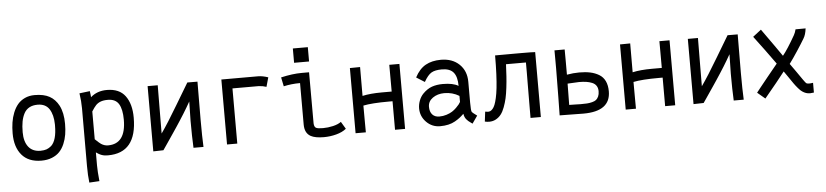

<svg xmlns="http://www.w3.org/2000/svg" viewBox="-48 -978 6308 1466"><g transform="rotate(-5 3105.5 -244.5)"><path d="M319.3 -105Q362.8 -146 362.8 -258.8Q362.8 -258.8 362.8 -267.6Q361.8 -340.8 333.5 -384.8Q305.2 -428.7 244.1 -428.7Q207 -428.7 180.9 -414.6Q154.8 -400.4 140.1 -373Q125.5 -345.7 118.9 -310.8Q112.3 -275.9 112.3 -229Q112.3 -156.7 144 -116.5Q175.8 -76.2 236.3 -76.2Q264.2 -76.7 282.5 -83Q300.8 -89.4 319.3 -105ZM235.4 -0.5Q137.7 -1 86.4 -61.3Q35.2 -121.6 35.2 -226.6Q35.2 -271 41.3 -310.3Q47.4 -349.6 61.8 -385.5Q76.2 -421.4 97.9 -447.3Q119.6 -473.1 152.8 -488.5Q186 -503.9 227.5 -503.9Q297.9 -503.9 341.6 -479.7Q385.3 -455.6 411.6 -405.8Q440.4 -350.1 440.4 -265.1Q440.4 -221.2 434.3 -183.8Q428.2 -146.5 413.6 -112.1Q398.9 -77.6 376.2 -53.5Q353.5 -29.3 317.9 -14.9Q282.2 -0.5 236.3 -0.5Z M890.1 -257.3Q890.1 -336.9 865.2 -377.9Q840.3 -418.9 780.8 -418.9Q747.6 -418.9 725.6 -410.4Q703.6 -401.9 689.2 -386.5Q674.8 -371.1 655.8 -340.8V-127.9Q686.5 -98.1 700.2 -88.9Q725.6 -72.3 753.4 -72.3Q890.1 -72.3 890.1 -257.3ZM579.6 -360.8V-372.6Q579.6 -426.3 570.3 -487.3L650.4 -497.1Q655.3 -464.8 655.8 -450.2Q705.6 -494.6 780.3 -494.6Q876 -494.6 921.4 -432.9Q966.8 -371.1 966.8 -266.6Q966.8 3.4 746.6 3.4Q737.8 3.4 729.5 2.7Q721.2 2 715.3 1Q709.5 0 702.4 -2.4Q695.3 -4.9 691.9 -6.1Q688.5 -7.3 681.9 -11Q675.3 -14.6 673.1 -15.9Q670.9 -17.1 664.1 -21.7Q657.2 -26.4 655.8 -27.3V73.7Q655.8 118.2 663.6 193.8L585.9 198.2Q579.1 142.6 579.1 71.3Z M1397.9 -498 1475.6 -497.6Q1474.1 -317.9 1474.1 -204.6Q1474.1 -70.8 1478 2.9H1401.4Q1397 -80.6 1397 -204.6Q1397 -204.6 1399.9 -352.1Q1388.2 -331.1 1373.3 -306.2Q1358.4 -281.2 1346.2 -261.5Q1334 -241.7 1314.5 -211.7Q1294.9 -181.6 1284.9 -166.5Q1274.9 -151.4 1252.4 -118.2Q1230 -85 1224.1 -76.4Q1218.3 -67.9 1195.1 -33.7Q1171.9 0.5 1170.9 1.5L1093.3 3.4V-496.6H1170.9Q1170.9 -470.2 1169.7 -331.8Q1168.5 -193.4 1168.5 -127Q1220.7 -200.7 1300 -334.5Q1379.4 -468.3 1397.9 -498Z M1658.7 -498H1939Q1974.1 -498 2017.1 -483.4L1997.1 -412.1Q1970.2 -421.4 1938 -422.9H1737.3V0H1658.7Z M2223.1 -686.5H2337.9V-576.7H2223.1ZM2273.9 -494.6H2330.6L2331.1 -102.5Q2332.5 -74.7 2347.2 -67.6Q2361.8 -60.5 2399.9 -60.5Q2438 -60.5 2477.1 -69.6Q2516.1 -78.6 2539.6 -96.2L2572.8 -40.5Q2543 -16.1 2496.1 -3.7Q2449.2 8.8 2400.4 8.8Q2334.5 8.8 2300.3 -9.8Q2254.9 -34.7 2254.9 -100.6V-418.5Q2188 -418.5 2128.9 -404.8L2114.7 -474.1Q2203.1 -494.6 2273.9 -494.6Z M2722.2 -500.5 2721.7 -279.3Q2781.7 -293 2871.1 -293H2946.3Q2946.3 -366.7 2946 -416Q2945.8 -465.3 2945.8 -498H3023.4V0H2946.3V-218.8H2919.4Q2786.1 -218.8 2721.7 -205.1Q2721.7 -111.3 2722.2 -72.8Q2722.7 -34.2 2722.7 0H2644V-499.5Z M3219.7 -151.9Q3219.7 -113.8 3239 -92.5Q3258.3 -71.3 3292.5 -71.3Q3321.3 -71.3 3347.9 -79.8Q3374.5 -88.4 3391.6 -99.4Q3408.7 -110.4 3424.6 -126Q3440.4 -141.6 3446.8 -150.1Q3453.1 -158.7 3459 -168.5V-214.8Q3408.2 -246.1 3344.2 -246.1Q3292.5 -245.6 3256.1 -219.7Q3219.7 -193.8 3219.7 -151.9ZM3535.6 -155.3Q3535.6 -92.8 3542 -84.5Q3544.9 -80.6 3551 -75.7Q3557.1 -70.8 3566.7 -63.7Q3576.2 -56.6 3580.6 -53.2L3540 4.9Q3536.6 2 3525.1 -5.9Q3513.7 -13.7 3508.8 -18.3Q3503.9 -22.9 3496.1 -31.5Q3488.3 -40 3483.6 -51Q3479 -62 3476.6 -76.2Q3459 -59.1 3444.6 -47.9Q3430.2 -36.6 3407.2 -23.4Q3384.3 -10.3 3355.5 -3.7Q3326.7 2.9 3292.5 2.9Q3230.5 2.9 3187 -41.3Q3143.6 -85.4 3143.6 -147Q3143.6 -175.8 3154.8 -205.8Q3166 -235.8 3187 -257.3Q3219.7 -290.5 3256.3 -303.5Q3293 -316.4 3340.3 -316.4Q3418.5 -316.4 3459 -291.5Q3459 -361.8 3431.4 -395Q3403.8 -428.2 3342.3 -428.2Q3290 -428.2 3262 -411.6Q3233.9 -395 3205.1 -343.8L3141.6 -383.8Q3175.3 -447.8 3223.9 -474.9Q3272.5 -502 3341.3 -502Q3429.2 -502 3482.4 -450.7Q3535.6 -399.4 3535.6 -316.4Z M3634.8 -2.4 3644 -78.1Q3657.7 -75.2 3665 -75.2Q3675.3 -75.2 3683.6 -78.9Q3691.9 -82.5 3701.7 -93.5Q3711.4 -104.5 3719 -123.3Q3726.6 -142.1 3733.9 -174.3Q3741.2 -206.5 3746.1 -250.2Q3751 -293.9 3753.9 -357.2Q3756.8 -420.4 3756.8 -499L3906.2 -499.5H3964.4Q4036.6 -499.5 4064 -497.6V0H3984.9Q3984.9 -26.4 3985.4 -121.3Q3985.8 -216.3 3986.3 -281.2L3986.8 -346.2V-424.8H3834Q3831.5 -371.6 3829.1 -332.5Q3826.7 -293.5 3821 -246.3Q3815.4 -199.2 3807.9 -165.8Q3800.3 -132.3 3787.8 -98.9Q3775.4 -65.4 3759.3 -44.7Q3743.2 -23.9 3720 -11.2Q3696.8 1.5 3668.5 1.5Q3653.3 1.5 3634.8 -2.4Z M4377 -240.7Q4377 -240.7 4289.6 -236.3Q4289.1 -195.3 4287.6 -73.2Q4315.9 -73.2 4337.2 -72.3Q4358.4 -71.3 4374.5 -71.3Q4404.8 -71.3 4424.1 -72.5Q4443.4 -73.7 4463.6 -78.9Q4483.9 -84 4494.9 -93Q4505.9 -102.1 4513.2 -118.4Q4520.5 -134.8 4520.5 -158.2Q4520.5 -182.6 4509.3 -199.7Q4498 -216.8 4476.8 -225.3Q4455.6 -233.9 4431.9 -237.3Q4408.2 -240.7 4377 -240.7ZM4211.9 -498H4290Q4290.5 -459 4290.5 -408.2V-304.7Q4339.4 -313.5 4385.3 -313.5Q4433.1 -313.5 4469.7 -305.7Q4506.3 -297.9 4536.4 -280Q4566.4 -262.2 4582.3 -229.5Q4598.1 -196.8 4598.1 -150.4Q4598.1 2.4 4390.6 2.4Q4368.7 2.4 4303.2 1.2Q4237.8 0 4208 0Q4208 -33.7 4210.2 -138.7Q4212.4 -243.7 4212.4 -358.9Q4212.4 -386.7 4212.2 -431.6Q4211.9 -476.6 4211.9 -498Z M4792.5 -500.5 4792 -279.3Q4852.1 -293 4941.4 -293H5016.6Q5016.6 -366.7 5016.4 -416Q5016.1 -465.3 5016.1 -498H5093.8V0H5016.6V-218.8H4989.7Q4856.4 -218.8 4792 -205.1Q4792 -111.3 4792.5 -72.8Q4793 -34.2 4793 0H4714.4V-499.5Z M5538.6 -498 5616.2 -497.6Q5614.7 -317.9 5614.7 -204.6Q5614.7 -70.8 5618.7 2.9H5542Q5537.6 -80.6 5537.6 -204.6Q5537.6 -204.6 5540.5 -352.1Q5528.8 -331.1 5513.9 -306.2Q5499 -281.2 5486.8 -261.5Q5474.6 -241.7 5455.1 -211.7Q5435.5 -181.6 5425.5 -166.5Q5415.5 -151.4 5393.1 -118.2Q5370.6 -85 5364.7 -76.4Q5358.9 -67.9 5335.7 -33.7Q5312.5 0.5 5311.5 1.5L5233.9 3.4V-496.6H5311.5Q5311.5 -470.2 5310.3 -331.8Q5309.1 -193.4 5309.1 -127Q5361.3 -200.7 5440.7 -334.5Q5520 -468.3 5538.6 -498Z M6113.3 -421.4Q6092.8 -386.7 6056.2 -330.8Q6019.5 -274.9 5992.2 -238.3Q6007.3 -218.3 6034.7 -178.5Q6062 -138.7 6081.5 -111.1Q6101.1 -83.5 6105.5 -80.6Q6111.3 -76.2 6131.8 -76.2Q6141.6 -76.2 6157.2 -79.1V-4.4Q6137.7 -1.5 6127 -1.5Q6096.2 -1.5 6068.4 -21Q6056.2 -28.8 6038.6 -49.3Q6021 -69.8 6007.8 -88.6Q5994.6 -107.4 5972.9 -139.6Q5951.2 -171.9 5941.4 -185.1Q5889.6 -117.7 5784.2 8.8L5725.1 -41Q5727.5 -44.4 5752.2 -75.4Q5776.9 -106.4 5818.1 -157.2Q5859.4 -208 5893.6 -249.5Q5814.5 -360.4 5732.4 -468.8L5795.9 -518.1Q5832 -468.3 5888.9 -387Q5945.8 -305.7 5946.3 -304.7Q5983.4 -349.6 6043 -454.1Q6053.7 -473.1 6059.6 -497.6L6136.7 -498Q6130.9 -449.2 6113.3 -421.4Z"/></g></svg>

Font: FantasqueSansM Nerd Font
Style: Regular
Weight: 400
Monospace: yes
Designer: Jany Belluz
Version: Version 1.8.0 ; ttfautohint (v1.8.2);Nerd Fonts 3.4.0